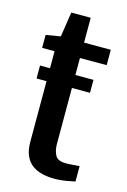

<svg xmlns="http://www.w3.org/2000/svg" viewBox="-96 -635 456 687"><g transform="rotate(15 131.5 -292.0)"><path d="M174 3Q152 3 131 -2Q110 -7 94 -18.5Q78 -30 68.5 -50.5Q59 -71 59 -103V-438H13V-486L67 -495L81 -587H153V-495H252V-438H153V-119Q153 -96 162 -78.5Q171 -61 201 -61Q214 -61 230.5 -62.5Q247 -64 252 -64V-7Q247 -6 224 -1.5Q201 3 174 3ZM22 -327V-375H220V-327Z"/></g></svg>

Font: Alumni Sans SemiBold
Style: Regular
Weight: 600
Designer: Robert E. Leuschke
Foundry: Robert E. Leuschke
Version: Version 1.018